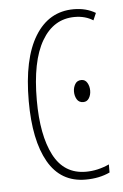

<svg xmlns="http://www.w3.org/2000/svg" viewBox="-45 -571 394 615"><g transform="rotate(-5 152.0 -263.5)"><path d="M46 -256Q46 -392 90.5 -464.5Q135 -537 215 -537Q255 -537 285 -519L275 -496Q250 -512 216 -512Q148 -512 110 -447Q72 -382 72 -257Q72 -144 105.5 -79.5Q139 -15 209 -15Q247 -15 284 -32V-6Q250 10 206 10Q126 10 86 -60Q46 -130 46 -256ZM245 -273Q245 -259 238.5 -248.5Q232 -238 220 -238Q206 -238 199.5 -249Q193 -260 193 -274Q193 -287 199.5 -298Q206 -309 220 -309Q232 -309 238.5 -298Q245 -287 245 -273Z"/></g></svg>

Font: Noto Sans Display Thin Cond
Style: Regular
Weight: 250
Width: 3
Designer: Monotype Design team
Foundry: Monotype Imaging Inc.
Version: Version 1.000